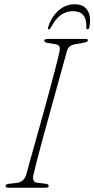

<svg xmlns="http://www.w3.org/2000/svg" viewBox="-20 -883 444 903"><path d="M137.5 -61.5Q129.5 -27 154.5 -23.5L194.5 -19Q209.5 -17 209 -8Q209 -3.5 204.2 -1.8Q199.5 0 193.5 0H20Q6.5 0 6.5 -8Q5.5 -17 22.5 -18.5L59.5 -23Q92 -27 103 -60.5Q109 -83.5 121.2 -127Q133.5 -170.5 149.2 -226.5Q165 -282.5 181.8 -343Q198.5 -403.5 214 -461.2Q229.5 -519 241.8 -566.2Q254 -613.5 260 -641.5Q263 -656.5 259.2 -664.5Q255.5 -672.5 241.5 -675L204.5 -681Q188 -683.5 188 -692.5Q188 -700 209.5 -700H381Q393.5 -700 393.5 -694Q393.5 -685.5 374 -682L331.5 -674.5Q303 -670 295.5 -645Q287.5 -615.5 274 -567.2Q260.5 -519 244.2 -460.2Q228 -401.5 211.2 -340.5Q194.5 -279.5 179.2 -223.8Q164 -168 153 -125.2Q142 -82.5 137.5 -61.5ZM323 -830.5Q291.5 -830.5 266 -812.2Q240.5 -794 219 -753Q215 -745 210 -745Q203.5 -745 206 -754Q220.5 -802 254.2 -832.5Q288 -863 331.5 -863Q375 -863 392.5 -832.5Q410 -802 400 -753.5Q398 -745 391.5 -745Q386 -745 386 -753Q387.5 -794 371.2 -812.2Q355 -830.5 323 -830.5Z"/></svg>

Font: Fraunces 72pt S050 Thin
Style: Italic
Weight: 100
Italic angle: -16°
Version: Version 1.000; ttfautohint (v1.8.3)